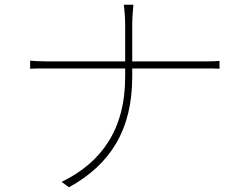

<svg xmlns="http://www.w3.org/2000/svg" viewBox="-20 -777 1040 816"><path d="M542 -516V-675C542 -703 546 -748 547 -757H506C508 -748 512 -703 512 -675V-516H182C151 -516 118 -518 108 -519V-485C118 -486 151 -486 183 -486H512V-451C512 -225 410 -86 242 -4L273 19C451 -79 542 -227 542 -451V-486H848C870 -486 903 -486 913 -485V-518C903 -517 870 -516 849 -516Z"/></svg>

Font: Source Han Sans CN ExtraLight
Style: Regular
Weight: 250
Designer: Ryoko NISHIZUKA (kana & ideographs); Paul D. Hunt (Latin, Greek & Cyrillic); Wenlong ZHANG (bopomofo); Sandoll Communica
Foundry: Adobe Systems Incorporated
Version: Version 1.004;PS 1.004;hotconv 16.6.51;makeotf.lib2.5.65220